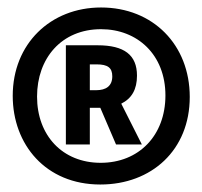

<svg xmlns="http://www.w3.org/2000/svg" viewBox="-20 -613 540 513"><path d="M248 -120C385 -120 487 -212 487 -354C487 -493 389 -593 250 -593C115 -593 14 -496 14 -357C14 -227 102 -120 248 -120ZM249 -178C147 -178 79 -251 79 -355C79 -457 144 -535 250 -535C347 -535 422 -467 422 -358C422 -251 351 -178 249 -178ZM156 -227H220V-325H248L290 -227H359L304 -336C332 -350 346 -374 346 -411C346 -466 312 -492 241 -492H156ZM237 -372H220V-441H238C268 -441 280 -432 280 -409C280 -383 263 -372 237 -372Z"/></svg>

Font: Noto Sans Mono ExtraCondensed ExtraBold
Style: Regular
Weight: 800
Width: 2
Designer: Monotype Design Team
Foundry: Monotype Imaging Inc.
Version: Version 2.014